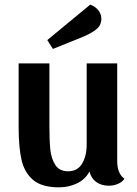

<svg xmlns="http://www.w3.org/2000/svg" viewBox="-20 -782 590 824"><path d="M514 -15Q505 -1 486.5 7Q468 15 447 15Q415 15 393 -1Q371 -17 364 -46Q346 -12 310.5 5Q275 22 233 22Q160 22 122.5 -9.5Q85 -41 72.5 -95.5Q60 -150 60 -236V-510H192V-241Q192 -179 196 -140Q200 -101 217.5 -74Q235 -47 272 -47Q313 -47 332.5 -80Q352 -113 352 -162V-510H483V-91Q483 -37 514 -15ZM415 -701Q415 -672 390 -653.5Q365 -635 324 -619L207 -572L183 -610L367 -762Q388 -755 401.5 -738.5Q415 -722 415 -701Z"/></svg>

Font: Sansita Medium
Style: Regular
Weight: 500
Designer: Pablo Cosgaya
Foundry: Omnibus-Type
Version: Version 1.006